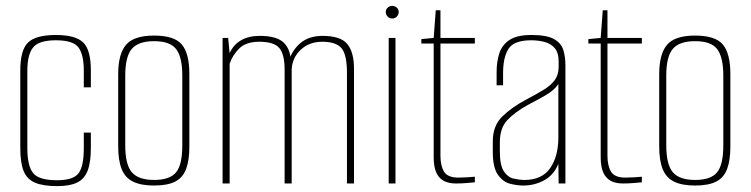

<svg xmlns="http://www.w3.org/2000/svg" viewBox="-20 -624 2553 653"><path d="M175 9Q127 9 99.5 -2.5Q72 -14 60.5 -42Q49 -70 49 -121V-384Q49 -454 75.5 -479.5Q102 -505 170 -505Q237 -505 263 -479.5Q289 -454 289 -385V-327H265V-384Q265 -438 247 -462.5Q229 -487 170 -487Q112 -487 92.5 -462.5Q73 -438 73 -384V-120Q73 -60 92.5 -35.5Q112 -11 174 -11Q229 -11 247 -34.5Q265 -58 265 -120V-173H289V-121Q289 -72 278 -43.5Q267 -15 242 -3Q217 9 175 9Z M504 7Q460 7 433 -6Q406 -19 394 -48.5Q382 -78 382 -125V-372Q382 -440 408.5 -471.5Q435 -503 504 -503Q573 -503 598.5 -472.5Q624 -442 624 -372V-125Q624 -79 613 -49.5Q602 -20 576 -6.5Q550 7 504 7ZM504 -12Q557 -12 578.5 -37.5Q600 -63 600 -130V-367Q600 -429 579.5 -456.5Q559 -484 504 -484Q451 -484 428.5 -458Q406 -432 406 -367V-130Q406 -64 428.5 -38Q451 -12 504 -12Z M737 0V-495H756L761 -443Q773 -471 799 -486.5Q825 -502 864 -502Q922 -502 946 -478Q970 -454 969 -408L959 -407Q971 -451 1000.5 -476.5Q1030 -502 1077 -502Q1138 -502 1161 -474.5Q1184 -447 1184 -390V0H1160V-377Q1160 -438 1141.5 -460Q1123 -482 1076 -482Q1032 -482 1003 -455Q974 -428 972 -388V0H948V-387Q948 -439 930 -460.5Q912 -482 862 -482Q817 -482 794 -459.5Q771 -437 761 -407V0Z M1302 0V-495H1325V0ZM1314 -561Q1305 -561 1298.5 -567.5Q1292 -574 1292 -583Q1292 -592 1298.5 -598Q1305 -604 1314 -604Q1323 -604 1329.5 -598Q1336 -592 1336 -583Q1336 -574 1329.5 -567.5Q1323 -561 1314 -561Z M1531 0Q1510 0 1495.5 -6Q1481 -12 1472 -23.5Q1463 -35 1459 -51.5Q1455 -68 1455 -90V-476H1413V-491L1455 -495L1462 -589H1478V-495H1595V-476H1478V-94Q1478 -61 1490 -40.5Q1502 -20 1539 -20Q1554 -20 1569.5 -21Q1585 -22 1595 -23V-4Q1584 -3 1567 -1.5Q1550 0 1531 0Z M1760 7Q1739 7 1715 1Q1691 -5 1673.5 -29.5Q1656 -54 1656 -108V-143Q1656 -196 1688 -227.5Q1720 -259 1769 -285Q1805 -304 1829.5 -319Q1854 -334 1867 -352Q1880 -370 1880 -397V-414Q1880 -445 1866.5 -460.5Q1853 -476 1831.5 -481.5Q1810 -487 1787 -487Q1728 -487 1709.5 -458Q1691 -429 1691 -376V-334H1669V-378Q1669 -415 1678.5 -443.5Q1688 -472 1713.5 -488.5Q1739 -505 1787 -505Q1840 -505 1864.5 -491Q1889 -477 1896 -453.5Q1903 -430 1903 -403V0H1880L1879 -67Q1864 -29 1831 -11Q1798 7 1760 7ZM1764 -12Q1823 -12 1851 -52Q1879 -92 1879 -157V-338Q1865 -317 1835.5 -300Q1806 -283 1775 -267Q1730 -242 1705 -215Q1680 -188 1680 -140V-110Q1680 -62 1693.5 -41.5Q1707 -21 1727 -16.5Q1747 -12 1764 -12Z M2099 0Q2078 0 2063.5 -6Q2049 -12 2040 -23.5Q2031 -35 2027 -51.5Q2023 -68 2023 -90V-476H1981V-491L2023 -495L2030 -589H2046V-495H2163V-476H2046V-94Q2046 -61 2058 -40.5Q2070 -20 2107 -20Q2122 -20 2137.5 -21Q2153 -22 2163 -23V-4Q2152 -3 2135 -1.5Q2118 0 2099 0Z M2344 7Q2300 7 2273 -6Q2246 -19 2234 -48.5Q2222 -78 2222 -125V-372Q2222 -440 2248.5 -471.5Q2275 -503 2344 -503Q2413 -503 2438.5 -472.5Q2464 -442 2464 -372V-125Q2464 -79 2453 -49.5Q2442 -20 2416 -6.5Q2390 7 2344 7ZM2344 -12Q2397 -12 2418.5 -37.5Q2440 -63 2440 -130V-367Q2440 -429 2419.5 -456.5Q2399 -484 2344 -484Q2291 -484 2268.5 -458Q2246 -432 2246 -367V-130Q2246 -64 2268.5 -38Q2291 -12 2344 -12Z"/></svg>

Font: Alumni Sans Thin Thin
Style: Regular
Weight: 250
Version: Version 1.018